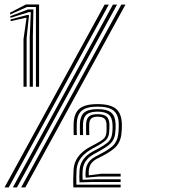

<svg xmlns="http://www.w3.org/2000/svg" viewBox="-59 -820 819 840"><path d="M98.2 -440.5V-789.5H59.2L-14.5 -756.5L-15 -764.5L54.2 -800.5H112V-440.5ZM43.8 -440.5V-648.5L57 -742L53.8 -742.2L-12.2 -727.5L-12.8 -735.2L59.2 -754.2H68L57.5 -653V-440.5ZM71 -440.5V-657.5L75.8 -767H67.2L-13.2 -741.8L-14 -749.2L63 -778.5H87.2L84.8 -662V-440.5ZM-2.8 0 435.2 -800H453.2L15.2 0ZM-39.2 0 398.8 -800H417L-21 0ZM33.5 0 471.8 -800H490L51.8 0ZM315.8 -42.5Q315 -48.2 315 -56.4Q315 -64.5 315.8 -72.8Q316.8 -86 321.4 -97.1Q326 -108.2 335 -117.8Q344 -127.2 357.8 -134.5L386 -149.5Q413.8 -164 431.2 -178.8Q448.8 -193.5 455.5 -218.2Q458.5 -228.8 459.6 -245.9Q460.8 -263 460.5 -277.5Q459.8 -318.2 438.2 -335.9Q416.8 -353.5 367.8 -353.5Q320.8 -353.5 299.5 -336.4Q278.2 -319.2 277 -279.5Q276.5 -267.5 276.6 -255.8Q276.8 -244 277.2 -229.2H263.5Q263 -248 262.9 -257.6Q262.8 -267.2 263.2 -279.8Q264.8 -324.5 288.6 -344.5Q312.5 -364.5 367.8 -364.5Q423.5 -364.5 448.1 -344.2Q472.8 -324 474.2 -277.5Q474.5 -266.2 473.9 -254.2Q473.2 -242.2 471.9 -231.8Q470.5 -221.2 468.2 -214Q460.5 -188.2 442.1 -172.1Q423.8 -156 392 -139.2L363.5 -124.5Q353.2 -118.8 346.1 -111.8Q339 -104.8 335 -95.9Q331 -87 329.5 -75.2Q329.2 -68.2 329.2 -64.2Q329.2 -60.2 329.5 -52.8L384 -59.8H468.8V-47.8H374.2ZM262 0Q261 -22.2 261.5 -39.9Q262 -57.5 262.8 -75Q263.5 -95.5 271.4 -113.9Q279.2 -132.2 295 -148.2Q310.8 -164.2 334.8 -177.2L362.8 -192.2Q383.2 -203 392.9 -211.4Q402.5 -219.8 405.5 -233Q407 -239.5 407.2 -253.2Q407.5 -267 407 -276.8Q406 -294.2 396.9 -301.9Q387.8 -309.5 367.8 -309.5Q349.5 -309.5 341.1 -302.4Q332.8 -295.2 331.5 -279.2Q330.8 -268.2 331 -256.6Q331.2 -245 331.8 -229.2H318Q317.8 -243.2 317.5 -254.9Q317.2 -266.5 317.8 -279Q319.2 -301.2 330.8 -310.9Q342.2 -320.5 367.8 -320.5Q394.5 -320.5 406.5 -310.5Q418.5 -300.5 419.8 -276.8Q420 -266.2 419.2 -251.8Q418.5 -237.2 416.8 -230.2Q412.2 -213 400 -203.1Q387.8 -193.2 368.8 -182.5L340.8 -167.2Q322 -156.5 307.6 -142.9Q293.2 -129.2 285 -112.1Q276.8 -95 275.8 -74Q275 -57.8 274.9 -42.9Q274.8 -28 275.2 -12H468.8V0ZM288.8 -22.2Q288 -35.5 288 -47.9Q288 -60.2 289 -74Q290 -90.8 296.1 -105.5Q302.2 -120.2 314.5 -133.1Q326.8 -146 346 -156.8L374.2 -171.8Q395 -183.2 409.9 -194.8Q424.8 -206.2 430 -226.2Q432.2 -234.5 433.1 -249.9Q434 -265.2 433.2 -277Q431.8 -306.5 416.4 -319Q401 -331.5 367.8 -331.5Q334.5 -331.5 320 -319.1Q305.5 -306.8 304.2 -279.2Q303.8 -267.5 303.9 -256Q304 -244.5 304.5 -229.2H290.8Q290.5 -244.2 290.4 -256.4Q290.2 -268.5 290.5 -279.5Q292 -312.5 309.4 -327.5Q326.8 -342.5 367.8 -342.5Q409.8 -342.5 427.6 -327.2Q445.5 -312 446.8 -277Q447.2 -268 446.8 -257.4Q446.2 -246.8 445.1 -237.4Q444 -228 442 -221.8Q435.8 -202 421.1 -189.1Q406.5 -176.2 379.5 -161L351.2 -145.5Q334.5 -136 324 -124.8Q313.5 -113.5 308.4 -100.8Q303.2 -88 302.5 -73.5Q302 -61.2 301.9 -51.8Q301.8 -42.2 302.5 -33.5L361.2 -35.8H468.8V-23.8H347.2Z"/></svg>

Font: Big Shoulders Inline Text Thin SemiBold
Style: Regular
Weight: 600
Version: Version 2.002